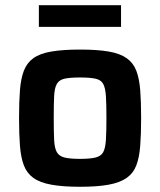

<svg xmlns="http://www.w3.org/2000/svg" viewBox="-20 -708 614 736"><path d="M287 8Q221 8 177 0Q133 -8 108 -26Q83 -44 71.5 -74Q60 -104 56.5 -149Q53 -194 53 -256Q53 -318 56.5 -362.5Q60 -407 71.5 -437Q83 -467 108 -485Q133 -503 177 -510.5Q221 -518 287 -518Q353 -518 396.5 -510.5Q440 -503 465.5 -485Q491 -467 502.5 -437Q514 -407 517.5 -362.5Q521 -318 521 -256Q521 -194 517.5 -149Q514 -104 502.5 -74Q491 -44 465.5 -26Q440 -8 396.5 0Q353 8 287 8ZM287 -99Q324 -99 345.5 -104Q367 -109 375.5 -124.5Q384 -140 386 -172Q388 -204 388 -256Q388 -308 386 -339.5Q384 -371 375.5 -386.5Q367 -402 345.5 -406.5Q324 -411 287 -411Q249 -411 228 -406.5Q207 -402 198 -386.5Q189 -371 187.5 -339.5Q186 -308 186 -256Q186 -204 187.5 -172Q189 -140 198 -124.5Q207 -109 228 -104Q249 -99 287 -99ZM129 -605V-688H444V-605Z"/></svg>

Font: Saira Thin SemiBold
Style: Regular
Weight: 600
Version: Version 1.101